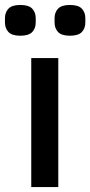

<svg xmlns="http://www.w3.org/2000/svg" viewBox="-48 -754 364 774"><path d="M78 0V-520H187V0ZM34 -610Q0 -610 -14 -625Q-28 -640 -28 -663V-681Q-28 -704 -14 -719Q0 -734 34 -734Q68 -734 82 -719Q96 -704 96 -681V-663Q96 -640 82 -625Q68 -610 34 -610ZM234 -610Q200 -610 186 -625Q172 -640 172 -663V-681Q172 -704 186 -719Q200 -734 234 -734Q268 -734 282 -719Q296 -704 296 -681V-663Q296 -640 282 -625Q268 -610 234 -610Z"/></svg>

Font: IBM Plex Arabic Medium
Style: Regular
Weight: 500
Designer: Mike Abbink, Paul van der Laan, Pieter van Rosmalen, Wael Morcos, Khajak Apelian
Foundry: Bold Monday
Version: Version 1.0